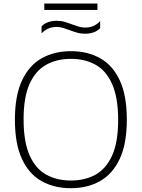

<svg xmlns="http://www.w3.org/2000/svg" viewBox="-20 -1032 784 1062"><path d="M372 9Q280 9 210.2 -30Q140.5 -69 101.5 -152.5Q62.5 -236 62.5 -370Q62.5 -504 102 -587.5Q141.5 -671 211.2 -710Q281 -749 372 -749Q464 -749 533.8 -710Q603.5 -671 642.5 -587.5Q681.5 -504 681.5 -370Q681.5 -236 642 -152.5Q602.5 -69 532.8 -30Q463 9 372 9ZM372 -33.5Q450 -33.5 508.8 -66.2Q567.5 -99 600.5 -172.5Q633.5 -246 633.5 -368Q633.5 -492 600.5 -566.5Q567.5 -641 508.8 -673.8Q450 -706.5 372 -706.5Q294.5 -706.5 235.5 -673.8Q176.5 -641 143.5 -567.8Q110.5 -494.5 110.5 -372Q110.5 -248 143.5 -173.5Q176.5 -99 235.2 -66.2Q294 -33.5 372 -33.5ZM449 -845.5Q425.5 -845.5 404.8 -851.8Q384 -858 364.5 -865.5Q346.5 -872 329.5 -877.5Q312.5 -883 294.5 -883Q267.5 -883 247.5 -874.2Q227.5 -865.5 210 -847.5V-886.5Q239.5 -917 295 -917Q318.5 -917 339.2 -910.8Q360 -904.5 379.5 -897Q397.5 -890.5 414.5 -885Q431.5 -879.5 449.5 -879.5Q476.5 -879.5 496.5 -888.2Q516.5 -897 534 -915V-876Q504.5 -845.5 449 -845.5ZM225 -977V-1012.5H519V-977Z"/></svg>

Font: Encode Sans SmExp XLt
Style: Regular
Weight: 200
Width: 6
Designer: Multiple Designers
Foundry: Impallari Type
Version: Version 3.002; ttfautohint (v1.8.3) -l 8 -r 50 -G 200 -x 14 